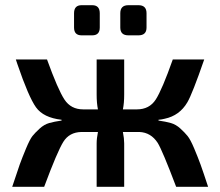

<svg xmlns="http://www.w3.org/2000/svg" viewBox="-20 -719 847 739"><path d="M294 -583Q265 -583 265 -613V-668Q265 -699 294 -699H335Q364 -699 364 -668V-613Q364 -583 335 -583ZM474 -583Q443 -583 443 -613V-668Q443 -699 474 -699H513Q544 -699 544 -668V-613Q544 -583 513 -583ZM590 -255Q618 -251 637.5 -245.5Q657 -240 674 -224.5Q691 -209 702 -195.5Q713 -182 727.5 -147.5Q742 -113 752 -85.5Q762 -58 781 0H658Q605 -140 587 -169Q561 -209 517 -211Q515 -211 513 -211H453Q458 -186 458 -167V0H352V-167Q352 -186 357 -211H293Q247 -210 224 -173.5Q201 -137 150 0H27Q47 -61 56 -86Q65 -111 80 -147Q95 -183 105 -195.5Q115 -208 132.5 -224Q150 -240 169.5 -245.5Q189 -251 217 -255V-258Q147 -266 118.5 -306Q90 -346 47 -472Q43 -484 41 -490H161Q203 -374 228 -336Q253 -298 300 -298H357Q352 -322 352 -355V-490H458V-355Q458 -322 453 -298H507Q555 -298 579.5 -336Q604 -374 645 -490H766Q720 -357 701 -325Q671 -274 614 -262Q603 -259 590 -258Z"/></svg>

Font: Exo 2 Semi Bold
Style: Regular
Weight: 600
Designer: Natanael Gama
Version: Version 1.001;PS 001.001;hotconv 1.0.88;makeotf.lib2.5.64775